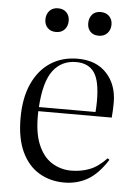

<svg xmlns="http://www.w3.org/2000/svg" viewBox="-53 -776 588 831"><g transform="rotate(5 240.5 -360.5)"><path d="M257 14Q196 14 148 -14.5Q100 -43 72.5 -101Q45 -159 45 -248Q45 -335 73 -397Q101 -459 151.5 -492Q202 -525 270 -525Q350 -525 395.5 -476Q441 -427 441 -349Q441 -317 438 -284H119Q116 -195 138 -141.5Q160 -88 198.5 -64Q237 -40 283 -40Q325 -40 362 -54Q399 -68 436 -107L444 -101Q404 -38 358.5 -12Q313 14 257 14ZM120 -302H366Q367 -314 367.5 -326Q368 -338 368 -351Q368 -438 342.5 -474Q317 -510 264 -510Q201 -510 164 -461.5Q127 -413 120 -302ZM351 -632Q327 -632 314 -646Q301 -660 301 -682Q301 -705 314 -720Q327 -735 351 -735Q374 -735 388 -721Q402 -707 402 -685Q402 -662 388 -647Q374 -632 351 -632ZM165 -632Q142 -632 128.5 -646Q115 -660 115 -682Q115 -705 128.5 -720Q142 -735 166 -735Q189 -735 202.5 -721Q216 -707 216 -685Q216 -662 202.5 -647Q189 -632 165 -632Z"/></g></svg>

Font: Literata 72pt Light
Style: Regular
Weight: 300
Designer: Latin by Veronika Burian and Jose Scaglione. Greek by Irene Vlachou. Cyrillic by Vera Evstafieva.
Foundry: TypeTogether
Version: Version 3.002